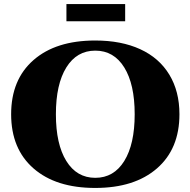

<svg xmlns="http://www.w3.org/2000/svg" viewBox="-20 -914 940 948"><path d="M308 -809V-894H598V-809ZM450 -714Q579 -714 672.5 -671Q766 -628 816 -545.5Q866 -463 866 -350Q866 -179 755 -82.5Q644 14 450 14Q256 14 145.5 -82.5Q35 -179 35 -350Q35 -521 145.5 -617.5Q256 -714 450 -714ZM307.5 -119Q359 -36 450.5 -36Q542 -36 593.5 -119Q645 -202 645 -350Q645 -498 593.5 -581Q542 -664 450.5 -664Q359 -664 307.5 -581Q256 -498 256 -350Q256 -202 307.5 -119Z"/></svg>

Font: Cinzel Decorative Black
Style: Regular
Weight: 900
Designer: Natanael Gama
Version: Version 1.001;PS 001.001;hotconv 1.0.56;makeotf.lib2.0.21325